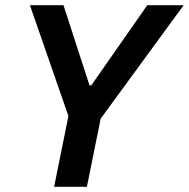

<svg xmlns="http://www.w3.org/2000/svg" viewBox="-20 -718 726 738"><path d="M314 0H188L243 -272L95 -698H224L324 -390H331L546 -698H686L367 -262Z"/></svg>

Font: IBM Plex Sans SemiBold
Style: Italic
Weight: 600
Italic angle: -11.31°
Designer: Mike Abbink, Paul van der Laan, Pieter van Rosmalen
Foundry: Bold Monday
Version: Version 3.201